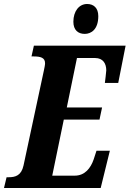

<svg xmlns="http://www.w3.org/2000/svg" viewBox="-40 -943 650 963"><path d="M385 -773C417 -773 453 -795 453 -862C453 -904 429 -923 397 -923C356 -923 328 -886 328 -834C328 -792 352 -773 385 -773ZM-20 0H465L511 -187H444L430 -144C415 -100 386 -62 335 -62H222L280 -343H459L472 -404H295L346 -652H437C477 -652 493 -624 493 -590C493 -582 487 -536 486 -527H553L590 -714H130L118 -660H128C163 -660 186 -654 186 -626C186 -617 183 -603 180 -589L78 -113C67 -63 38 -54 3 -54H-7Z"/></svg>

Font: Noto Serif Condensed Extra
Style: Italic
Weight: 800
Width: 3
Italic angle: -12°
Designer: Monotype Design Team
Foundry: Monotype Imaging Inc.
Version: Version 1.901